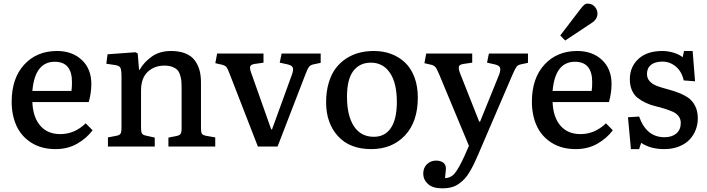

<svg xmlns="http://www.w3.org/2000/svg" viewBox="-20 -802 3869 1051"><path d="M284.2 14.2Q206.1 14.2 150.9 -21.2Q95.7 -56.6 69.8 -114.3Q43.9 -171.9 43.9 -245.1Q43.9 -373.5 112.5 -448.2Q181.2 -522.9 292 -522.9Q375 -522.9 427.5 -474.1Q480 -425.3 480 -341.8Q480 -294.9 465.8 -243.2H157.2Q160.2 -161.1 200 -114.5Q239.7 -67.9 310.1 -67.9Q388.2 -67.9 449.2 -127L486.8 -88.9Q454.1 -44.9 402.3 -15.4Q350.6 14.2 284.2 14.2ZM157.2 -304.2H371.1Q374 -324.2 374 -352.1Q374 -463.9 279.8 -463.9Q170.9 -463.9 157.2 -304.2Z M570.8 0V-49.8L619.1 -59.1Q628.4 -61 634 -64.5Q639.6 -67.9 641.8 -75Q644 -82 644.5 -87.9Q645 -93.8 645 -106.9V-383.8Q645 -418.9 639.2 -430.7Q633.3 -442.4 610.8 -445.8L562 -453.1L568.8 -504.9L722.2 -516.1L733.9 -508.8L741.2 -419.9H744.1Q768.6 -462.4 811.5 -492.7Q854.5 -522.9 916 -522.9Q961.9 -522.9 994.9 -509.5Q1027.8 -496.1 1045.9 -471.7Q1064 -447.3 1072 -418Q1080.1 -388.7 1080.1 -352.1V-99.1Q1080.1 -77.6 1085.4 -69.6Q1090.8 -61.5 1110.8 -58.1L1158.2 -49.8V0H901.9V-48.8L943.8 -57.1Q962.9 -60.5 968.5 -69.1Q974.1 -77.6 974.1 -99.1V-317.9Q974.1 -342.3 972.7 -358.4Q971.2 -374.5 965.6 -392.1Q960 -409.7 950.2 -419.7Q940.4 -429.7 922.6 -436.3Q904.8 -442.9 879.9 -442.9Q825.2 -442.9 788.6 -408.7Q752 -374.5 752 -306.2V-103Q752 -81.1 756.6 -72.3Q761.2 -63.5 776.9 -60.1L827.1 -48.8V0Z M1391.6 0 1237.3 -397Q1226.6 -425.8 1219.7 -434.6Q1212.9 -443.4 1193.4 -448.2L1158.7 -456.1L1168.5 -508.8H1422.4V-459L1374.5 -452.1Q1354 -449.2 1349.9 -438.7Q1345.7 -428.2 1355.5 -401.9L1464.4 -94.2H1469.2L1578.6 -395Q1587.4 -420.9 1582.5 -432.4Q1577.6 -443.8 1555.7 -449.2L1511.2 -459L1521.5 -508.8H1735.4V-458L1698.2 -450.2Q1680.2 -446.8 1672.1 -436.8Q1664.1 -426.8 1652.3 -396L1499.5 0Z M2012.2 14.2Q1894 14.2 1829.6 -57.1Q1765.1 -128.4 1765.1 -242.2Q1765.1 -300.8 1779.3 -348.4Q1793.5 -396 1817.6 -428Q1841.8 -460 1875.2 -481.7Q1908.7 -503.4 1946.3 -513.2Q1983.9 -522.9 2026.4 -522.9Q2078.1 -522.9 2121.6 -506.6Q2165 -490.2 2197.8 -459Q2230.5 -427.7 2248.8 -378.9Q2267.1 -330.1 2267.1 -268.1Q2267.1 -134.8 2196.5 -60.3Q2126 14.2 2012.2 14.2ZM2026.4 -53.2Q2087.4 -53.2 2119.9 -101.8Q2152.3 -150.4 2152.3 -244.1Q2152.3 -347.7 2114.5 -403.3Q2076.7 -459 2010.3 -459Q1948.7 -459 1914.1 -413.6Q1879.4 -368.2 1879.4 -272.9Q1879.4 -169.4 1917.2 -111.3Q1955.1 -53.2 2026.4 -53.2Z M2401.9 229Q2348.6 229 2322.8 205.3Q2296.9 181.6 2296.9 147.9Q2296.9 116.7 2317.1 96.9Q2337.4 77.1 2367.2 77.1Q2389.2 77.1 2404.3 86.9Q2419.4 96.7 2420.9 117.2Q2421.4 124 2416 172.9Q2448.7 172.4 2470.5 145.3Q2492.2 118.2 2522.9 50.8L2546.9 -3.9L2382.8 -397.9Q2380.9 -402.3 2377 -410.6Q2373 -418.9 2371.6 -421.6Q2370.1 -424.3 2367.2 -429.4Q2364.3 -434.6 2362.1 -436.3Q2359.9 -438 2356.2 -440.9Q2352.5 -443.8 2348.1 -445.3Q2343.8 -446.8 2337.9 -448.2L2303.2 -456.1L2313 -508.8H2564.9V-459L2517.1 -452.1Q2496.6 -449.2 2492.4 -438.7Q2488.3 -428.2 2498 -401.9L2603 -136.2H2607.9L2712.9 -395Q2721.7 -420.9 2716.8 -432.4Q2711.9 -443.8 2689.9 -449.2L2646 -459L2656.2 -508.8H2870.1V-458L2833 -450.2Q2815.4 -446.8 2807.9 -437Q2800.3 -427.2 2786.1 -395L2597.2 44.9Q2584 75.2 2574.2 95.5Q2564.5 115.7 2550.8 138.9Q2537.1 162.1 2523.2 176.8Q2509.3 191.4 2491.2 204.3Q2473.1 217.3 2450.9 223.1Q2428.7 229 2401.9 229Z M3073.7 -580.1 3046.9 -607.9 3157.7 -752.9Q3170.4 -769.5 3178.5 -775.9Q3186.5 -782.2 3196.8 -782.2Q3220.7 -782.2 3235.6 -765.4Q3250.5 -748.5 3250.5 -728Q3250.5 -694.8 3214.8 -673.8ZM3131.8 14.2Q3053.7 14.2 2998.5 -21.2Q2943.4 -56.6 2917.5 -114.3Q2891.6 -171.9 2891.6 -245.1Q2891.6 -373.5 2960.2 -448.2Q3028.8 -522.9 3139.6 -522.9Q3222.7 -522.9 3275.1 -474.1Q3327.6 -425.3 3327.6 -341.8Q3327.6 -294.9 3313.5 -243.2H3004.9Q3007.8 -161.1 3047.6 -114.5Q3087.4 -67.9 3157.7 -67.9Q3235.8 -67.9 3296.9 -127L3334.5 -88.9Q3301.8 -44.9 3250 -15.4Q3198.2 14.2 3131.8 14.2ZM3004.9 -304.2H3218.8Q3221.7 -324.2 3221.7 -352.1Q3221.7 -463.9 3127.4 -463.9Q3018.6 -463.9 3004.9 -304.2Z M3433.6 14.2 3417.5 -160.2 3478.5 -164.1Q3518.1 -50.8 3617.7 -50.8Q3657.7 -50.8 3682.1 -71.3Q3706.5 -91.8 3706.5 -128.9Q3706.5 -150.4 3694.6 -166Q3682.6 -181.6 3663.1 -190.2Q3643.6 -198.7 3618.4 -206.8Q3593.3 -214.8 3567.1 -220.9Q3541 -227.1 3515.9 -238.8Q3490.7 -250.5 3471.2 -265.4Q3451.7 -280.3 3439.7 -306.6Q3427.7 -333 3427.7 -368.2Q3427.7 -436.5 3474.9 -479.7Q3522 -522.9 3605.5 -522.9Q3636.7 -522.9 3667.7 -513.4Q3698.7 -503.9 3716.8 -488.8L3724.6 -522.9H3771.5L3784.7 -356.9L3722.7 -361.8Q3711.9 -410.6 3679.4 -437.7Q3647 -464.8 3606.4 -464.8Q3566.4 -464.8 3543.9 -447.3Q3521.5 -429.7 3521.5 -397Q3521.5 -373 3536.9 -356.7Q3552.2 -340.3 3576.7 -331.3Q3601.1 -322.3 3630.9 -314.5Q3660.6 -306.6 3690.4 -295.7Q3720.2 -284.7 3744.6 -268.8Q3769 -252.9 3784.4 -223.6Q3799.8 -194.3 3799.8 -153.8Q3799.8 -121.1 3788.3 -91.3Q3776.9 -61.5 3754.6 -37.8Q3732.4 -14.2 3696.5 0Q3660.6 14.2 3615.7 14.2Q3540.5 14.2 3489.7 -20L3478.5 14.2Z"/></svg>

Font: Literata Book Medium
Style: Regular
Weight: 500
Designer: Latin by Veronika Burian and Jose Scaglione. Greek by Irene Vlachou. Cyrillic by Vera Evstafieva
Foundry: TypeTogether
Version: Version 2.003;PS 002.003;hotconv 1.0.88;makeotf.lib2.5.64775